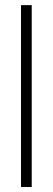

<svg xmlns="http://www.w3.org/2000/svg" viewBox="-20 -748 211 768"><path d="M106.9 -727.5H64V0H106.9Z"/></svg>

Font: Raveo Display Display ExLight
Style: Regular
Weight: 200
Designer: Jakub Foglar, Rasmus Andersson (Inter)
Foundry: Jakubfoglar.com
Version: Version 1.100;Glyphs 3.2.3 (3260)